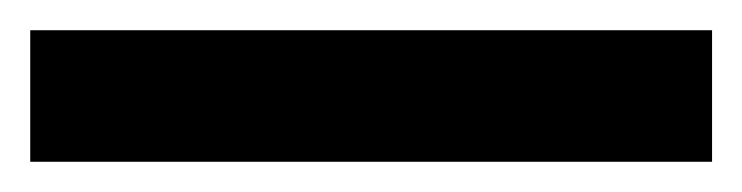

<svg xmlns="http://www.w3.org/2000/svg" viewBox="-34 -20 491 127"><path d="M437 87H-14V0H437Z"/></svg>

Font: Open Sauce Sans SemiBold
Style: Regular
Weight: 600
Designer: Alfredo Marco Pradil
Foundry: Creative Sauce Fz LLC
Version: Version 1.477